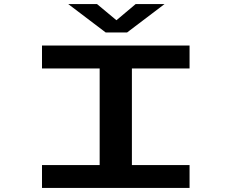

<svg xmlns="http://www.w3.org/2000/svg" viewBox="-20 -924 1140 944"><path d="M186.5 0V-112.5H470V-587.5H186.5V-700H912V-587.5H628.5V-112.5H912V0ZM315.5 -904H457L552.5 -824.5L647 -904H789L605 -764.5H499.5Z"/></svg>

Font: Trispace Expanded SemiBold
Style: Regular
Weight: 600
Width: 7
Designer: Tyler Finck
Foundry: Etcetera Type Company
Version: Version 1.210; ttfautohint (v1.8.3)